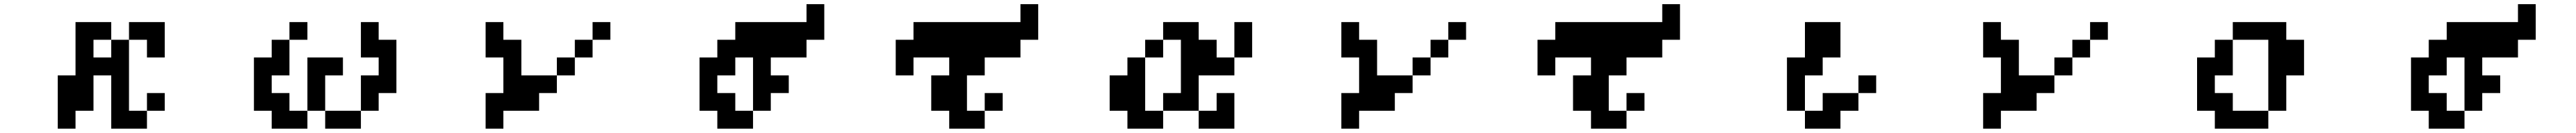

<svg xmlns="http://www.w3.org/2000/svg" viewBox="-20 -546 12040 624"><path d="M417 -276.4H500V-359.4H417ZM250 57.6V-192.4H333V-442.4H500V-359.4H583V-442.4H750V-276.4H667V-359.4H583V-26.4H667V57.6H500V-192.4H417V-26.4H333V57.6ZM667 -26.4V-109.4H750V-26.4Z M1167 -26.4V-276.4H1250V-359.4H1333V-442.4H1417V-359.4H1333V-192.4H1250V-109.4H1333V-26.4H1417V-276.4H1583V-192.4H1500V-26.4H1667V-192.4H1750V-276.4H1667V-442.4H1750V-359.4H1833V-109.4H1750V-26.4H1667V57.6H1500V-26.4H1417V57.6H1250V-26.4Z M2250 57.6V-109.4H2333V-276.4H2250V-442.4H2333V-359.4H2417V-192.4H2583V-276.4H2667V-359.4H2750V-442.4H2833V-359.4H2750V-276.4H2667V-192.4H2583V-109.4H2500V-26.4H2333V57.6Z M3250 -26.4V-276.4H3333V-359.4H3417V-442.4H3750V-526.4H3833V-359.4H3750V-276.4H3583V-192.4H3667V-109.4H3583V-26.4H3500V57.6H3333V-26.4ZM3500 -26.4V-276.4H3417V-192.4H3333V-109.4H3417V-26.4Z M4167 -192.4V-359.4H4250V-442.4H4750V-526.4H4833V-359.4H4750V-276.4H4583V-192.4H4500V-26.4H4583V-109.4H4667V-26.4H4583V57.6H4417V-26.4H4333V-192.4H4417V-276.4H4250V-192.4Z M5167 -26.4V-192.4H5250V-276.4H5333V-359.4H5417V-442.4H5583V-359.4H5667V-276.4H5750V-442.4H5833V-276.4H5750V-192.4H5583V-26.4H5667V-109.4H5750V57.6H5583V-26.4H5417V-109.4H5500V-359.4H5417V-276.4H5333V-26.4H5417V57.6H5250V-26.4Z M6250 57.6V-109.4H6333V-276.4H6250V-442.4H6333V-359.4H6417V-192.4H6583V-276.4H6667V-359.4H6750V-442.4H6833V-359.4H6750V-276.4H6667V-192.4H6583V-109.4H6500V-26.4H6333V57.6Z M7167 -192.4V-359.4H7250V-442.4H7750V-526.4H7833V-359.4H7750V-276.4H7583V-192.4H7500V-26.4H7583V-109.4H7667V-26.4H7583V57.6H7417V-26.4H7333V-192.4H7417V-276.4H7250V-192.4Z M8333 -26.4V-276.4H8417V-442.4H8583V-276.4H8500V-192.4H8417V-26.4H8500V-109.4H8667V-192.4H8750V-109.4H8667V-26.4H8583V57.6H8417V-26.4Z M9250 57.6V-109.4H9333V-276.4H9250V-442.4H9333V-359.4H9417V-192.4H9583V-276.4H9667V-359.4H9750V-442.4H9833V-359.4H9750V-276.4H9667V-192.4H9583V-109.4H9500V-26.4H9333V57.6Z M10250 -26.4V-276.4H10333V-359.4H10417V-442.4H10667V-359.4H10750V-192.4H10667V-26.4H10583V-359.4H10417V-192.4H10333V-109.4H10417V-26.4H10583V57.6H10333V-26.4Z M11250 -26.4V-276.4H11333V-359.4H11417V-442.4H11750V-526.4H11833V-359.4H11750V-276.4H11583V-192.4H11667V-109.4H11583V-26.4H11500V57.6H11333V-26.4ZM11500 -26.4V-276.4H11417V-192.4H11333V-109.4H11417V-26.4Z"/></svg>

Font: KH Dot Dougenzaka 12
Style: Regular
Weight: 400
Designer: Original version for X68000 by Keitarou Hiraki (http://hp.vector.co.jp/authors/VA000874/) / TrueType conversion by Homem
Version: Version 1.00.20150527